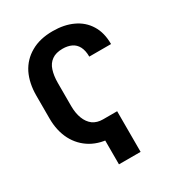

<svg xmlns="http://www.w3.org/2000/svg" viewBox="-210 -871 1091 1179"><g transform="rotate(-30 335.0 -281.0)"><path d="M338.9 -113.3Q338.9 -83 338.9 9.8Q252.9 9.8 189.5 -26.4Q126 -63.5 91.8 -128.9Q57.6 -195.3 57.6 -282.2Q57.6 -335.9 57.6 -444.3Q57.6 -532.2 89.8 -598.6Q123 -664.1 186.5 -700.2Q250 -737.3 341.8 -737.3Q422.9 -737.3 483.4 -709Q544.9 -680.7 579.1 -625Q613.3 -570.3 613.3 -489.3Q562.5 -489.3 459 -489.3Q459 -532.2 444.3 -560.5Q429.7 -587.9 403.3 -600.6Q376 -613.3 340.8 -613.3Q293 -613.3 264.6 -592.8Q235.4 -572.3 223.6 -535.2Q210.9 -497.1 210.9 -445.3Q210.9 -390.6 210.9 -282.2Q210.9 -231.4 225.6 -193.4Q240.2 -155.3 268.6 -133.8Q297.9 -113.3 338.9 -113.3ZM439.5 -113.3Q439.5 -42 439.5 174.8Q401.4 174.8 286.1 174.8Q286.1 102.5 286.1 -113.3Q324.2 -113.3 439.5 -113.3Z"/></g></svg>

Font: DeepSea
Style: Bold
Weight: 700
Designer: Stem
Version: Version 3.019;git-0a5106e0b